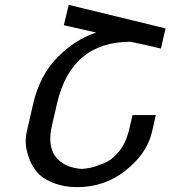

<svg xmlns="http://www.w3.org/2000/svg" viewBox="-20 -759 702 791"><path d="M117 -333Q144 -448 216 -522Q290 -597 376 -625L243 -655L263 -739L662 -642L643 -559Q575 -575 518 -587Q274 -587 215 -333L194 -242Q175 -160 208 -115Q242 -69 316 -63Q328 -63 353 -68Q372 -72 409 -87Q442 -100 471 -136Q498 -169 511 -221L526 -285H622L606 -215Q585 -126 498 -57Q411 12 298 12Q242 12 196 -7Q152 -25 131 -52Q107 -82 98 -112Q87 -145 86 -170Q85 -192 90 -215Z"/></svg>

Font: Miedinger
Style: Italic
Weight: 400
Italic angle: -13°
Version: Version 001.000